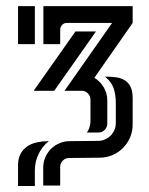

<svg xmlns="http://www.w3.org/2000/svg" viewBox="-20 -460 487 629"><path d="M191.4 -162.6 347.2 -384.8H198.7Q189.5 -384.8 183.3 -378.2Q177.2 -371.6 177.2 -362.8V-315.4H122.1V-439.9H414.6V-384.8L289.1 -205.1Q308.1 -193.8 319.8 -174.1Q331.5 -154.3 331.5 -130.9V-55.2Q331.5 -43.5 323.2 -34.7Q314.9 -25.9 302.7 -25.9H264.6Q276.4 -42.5 276.4 -64V-133.3Q276.4 -144.5 268.8 -153.1Q261.2 -161.6 250 -162.6ZM301.3 1.5Q313.5 1.5 324 -3.2Q334.5 -7.8 342.3 -15.6Q350.1 -23.4 354.7 -33.9Q359.4 -44.4 359.4 -56.6V-122.1Q359.4 -149.9 352.3 -170.9Q345.2 -191.9 323.7 -209Q343.3 -209 359.9 -206.8Q376.5 -204.6 388.7 -197Q400.9 -189.5 407.7 -175.5Q414.6 -161.6 414.6 -138.2V-51.8Q414.6 -29.3 406 -9.5Q397.5 10.3 382.8 24.9Q368.2 39.6 348.4 48.1Q328.6 56.6 306.2 56.6L206.1 57.6Q194.3 57.6 185.8 66.2Q177.2 74.7 177.2 86.4V147.9H121.6V89.4Q121.6 71.3 128.4 55.4Q135.3 39.6 147 27.8Q158.7 16.1 174.6 9.3Q190.4 2.4 208.5 2.4ZM90.3 -162.6 227.1 -356.9H294.4L157.7 -162.6ZM39.1 149.4V82Q39.1 58.6 47.6 43.5Q56.2 28.3 70.1 19Q84 9.8 102.3 6.1Q120.6 2.4 140.1 2.4Q118.2 19.5 106.2 44.9Q94.2 70.3 94.2 98.1V149.4ZM39.1 -439.9H94.2V-315.4H39.1Z"/></svg>

Font: Isar CAT
Style: Regular
Weight: 400
Designer: Digitized by Peter Wiegel
Foundry: CAT-Fonts, Peter Wiegel
Version: Version 1.000; ttfautohint (v1.3)